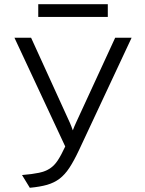

<svg xmlns="http://www.w3.org/2000/svg" viewBox="-20 -879 689 911"><path d="M121.5 12 84.5 -48.5Q134 -52.5 165.2 -59.2Q196.5 -66 217.2 -79.8Q238 -93.5 254.2 -118.2Q270.5 -143 289.5 -184L48.5 -700H127.5L311.5 -296.5Q318.5 -280.5 325.5 -260.5Q329 -270.5 332.8 -279Q336.5 -287.5 341 -297.5L526.5 -700H604.5L355 -167Q331 -116 309.5 -83.2Q288 -50.5 262.8 -31.2Q237.5 -12 203.8 -2.2Q170 7.5 121.5 12ZM161.5 -798.5V-859H491.5V-798.5Z"/></svg>

Font: Overpass Light
Style: Regular
Weight: 300
Designer: Delve Withrington, Dave Bailey, Thomas Jockin
Foundry: Delve Fonts LLC
Version: Version 4.000; ttfautohint (v1.8.3)